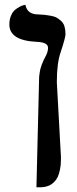

<svg xmlns="http://www.w3.org/2000/svg" viewBox="-20 -579 322 800"><path d="M131.8 201.2 143.1 -258.8Q143.1 -262.2 145 -273.9Q147.9 -304.2 171.9 -348.1Q180.2 -364.7 180.2 -379.9Q180.2 -403.3 130.9 -404.8Q19 -410.6 19 -477.1Q19 -497.6 25.9 -513.7Q32.7 -529.8 42.5 -537.8Q52.2 -545.9 62.3 -551Q72.3 -556.2 79.1 -557.6L85.9 -559.1Q93.3 -519 138.2 -519Q156.2 -518.1 166.5 -517.1Q176.8 -516.1 192.4 -513.2Q208 -510.3 217 -504.9Q226.1 -499.5 235.4 -491Q244.6 -482.4 248.8 -468.5Q252.9 -454.6 252.9 -436Q252.9 -422.9 232.9 -361.8Q216.8 -316.4 216.8 -236.8L233.9 74.2V85.9Q233.9 108.9 230 127.4Q226.1 146 220.7 157.7Q215.3 169.4 206.8 178Q198.2 186.5 191.4 190.7Q184.6 194.8 175 197.5Q165.5 200.2 161.4 200.4Q157.2 200.7 150.9 201.2Z"/></svg>

Font: Common Serif SemiBold
Style: Regular
Weight: 600
Designer: Philipp H. Poll, Khaled Hosny
Foundry: Stefan Peev, Context Ltd.
Version: Version 1.026